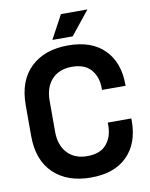

<svg xmlns="http://www.w3.org/2000/svg" viewBox="-97 -958 814 1042"><g transform="rotate(-10 310.0 -437.0)"><path d="M38 -266V-434Q38 -569 114 -641.5Q190 -714 320 -714Q449 -714 519.5 -643.5Q590 -573 590 -450V-444H460V-454Q460 -516 425.5 -556Q391 -596 320 -596Q250 -596 210 -553Q170 -510 170 -436V-264Q170 -191 210 -147.5Q250 -104 320 -104Q391 -104 425.5 -144.5Q460 -185 460 -246V-264H590V-250Q590 -127 519.5 -56.5Q449 14 320 14Q190 14 114 -58.5Q38 -131 38 -266ZM242 -758 312 -888H458L354 -758Z"/></g></svg>

Font: Space Grotesk Frontify
Style: Bold
Weight: 700
Designer: Florian Karsten
Version: Version 2.000